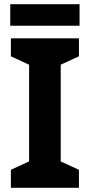

<svg xmlns="http://www.w3.org/2000/svg" viewBox="-20 -897 429 917"><path d="M357 0H32V-86L119 -126V-588L32 -628V-714H357V-628L270 -588V-126L357 -86ZM360 -877V-774H29V-877Z"/></svg>

Font: Noto Sans Duployan
Style: Bold
Weight: 700
Designer: David Corbett
Foundry: David Corbett
Version: Version 3.001